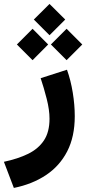

<svg xmlns="http://www.w3.org/2000/svg" viewBox="-46 -675 434 962"><path d="M202.1 -655.3 280.8 -577.1 202.1 -498.5 123.5 -577.1ZM287.6 -530.8 366.2 -452.1 287.6 -373.5 209 -452.1ZM117.2 -530.8 195.3 -452.1 117.2 -373.5 38.6 -452.1ZM23.4 266.6 -26.4 135.7Q44.4 120.6 95.5 95.5Q146.5 70.3 174.3 28.3Q202.1 -13.7 202.1 -80.1Q202.1 -124.5 188 -179.9Q173.8 -235.4 157.7 -283.2L289.6 -325.7Q308.6 -272.5 318.6 -210.9Q328.6 -149.4 328.6 -92.8Q328.6 9.8 290.8 83.3Q252.9 156.7 184.3 202.4Q115.7 248 23.4 266.6Z"/></svg>

Font: Vazirmatn FD ExtraBold
Style: Regular
Weight: 800
Designer: Saber Rastikerdar
Foundry: Saber Rastikerdar
Version: Version 33.003